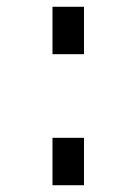

<svg xmlns="http://www.w3.org/2000/svg" viewBox="-20 -547 403 567"><path d="M135 -387V-527H228V-387ZM135 0V-140H228V0Z"/></svg>

Font: M PLUS 1p
Style: Regular
Weight: 400
Version: Version 1.062